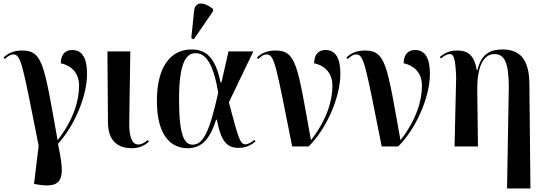

<svg xmlns="http://www.w3.org/2000/svg" viewBox="-27 -826 3077 1083"><path d="M186 215C344 242 336 160 300 -15C394 -117 464 -285 464 -409C464 -496 438 -544 380 -544C344 -544 316 -522 316 -469C365 -459 419 -424 419 -342C419 -260 389 -152 298 -35C222 -456 217 -541 98 -541C61 -541 23 -532 -7 -501L0 -493C20 -512 35 -519 48 -519C93 -519 101 -456 191 -4L165 211Z M717 10C764 10 793 -9 813 -27L807 -36C792 -25 775 -11 753 -11C712 -11 701 -68 702 -135L708 -536H579L582 -131C584 -30 639 10 717 10Z M1066 -604 1175 -763V-775C1127 -815 1074 -821 1068 -766L1052 -611ZM1032 10C1121 10 1163 -59 1192 -151H1196C1221 -24 1254 8 1320 8C1365 8 1395 -12 1414 -28L1408 -37C1395 -26 1374 -12 1358 -12C1327 -12 1318 -44 1264 -249L1402 -536H1262L1222 -361H1217C1187 -510 1129 -547 1053 -547C938 -547 858 -453 858 -257C858 -65 934 10 1032 10ZM1060 -10C1013 -10 983 -60 983 -265C983 -462 1018 -526 1076 -526C1134 -526 1176 -467 1204 -304C1157 -91 1121 -10 1060 -10Z M1621 0H1714C1815 -99 1893 -279 1893 -409C1893 -496 1867 -544 1809 -544C1773 -544 1745 -522 1745 -469C1794 -459 1848 -424 1848 -342C1848 -260 1818 -152 1727 -35C1651 -456 1646 -541 1527 -541C1490 -541 1452 -532 1422 -501L1429 -493C1449 -512 1464 -519 1477 -519C1522 -519 1530 -456 1621 0Z M2126 0H2219C2320 -99 2398 -279 2398 -409C2398 -496 2372 -544 2314 -544C2278 -544 2250 -522 2250 -469C2299 -459 2353 -424 2353 -342C2353 -260 2323 -152 2232 -35C2156 -456 2151 -541 2032 -541C1995 -541 1957 -532 1927 -501L1934 -493C1954 -512 1969 -519 1982 -519C2027 -519 2035 -456 2126 0Z M2833 237H2965L2959 -353C2958 -489 2908 -547 2807 -547C2747 -547 2689 -529 2666 -431H2662C2647 -523 2604 -541 2552 -541C2505 -541 2479 -525 2454 -505L2460 -496C2478 -512 2497 -521 2510 -521C2532 -521 2542 -499 2546 -390L2537 0H2669L2665 -314C2663 -440 2695 -521 2762 -521C2820 -521 2842 -471 2843 -337Z"/></svg>

Font: Noto Serif Display SemiCondensed SemiBold
Style: Regular
Weight: 600
Width: 4
Designer: Monotype Design Team
Foundry: Monotype Imaging Inc.
Version: Version 2.009